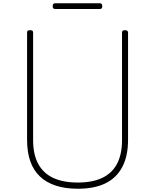

<svg xmlns="http://www.w3.org/2000/svg" viewBox="-20 -1138 951 1177"><path d="M457 19Q380 19 322 0Q264 -19 224.5 -56.5Q185 -94 165.5 -150Q146 -206 146 -281V-938Q146 -946 150 -949.5Q154 -953 164 -953Q175 -953 179 -949.5Q183 -946 183 -938V-278Q183 -192 214 -134Q245 -76 306 -47.5Q367 -19 457 -19Q546 -19 606.5 -47.5Q667 -76 697.5 -134Q728 -192 728 -278V-938Q728 -946 732 -949.5Q736 -953 746 -953Q765 -953 765 -938V-281Q765 -182 730 -115Q695 -48 627 -14.5Q559 19 457 19ZM318 -1083Q310 -1083 306.5 -1087Q303 -1091 303 -1099Q303 -1109 306.5 -1113.5Q310 -1118 318 -1118H592Q600 -1118 603.5 -1113.5Q607 -1109 607 -1099Q607 -1091 603.5 -1087Q600 -1083 592 -1083Z"/></svg>

Font: Playwrite US Modern Thin
Style: Regular
Weight: 250
Designer: Veronika Burian, José Scaglione
Foundry: TypeTogether
Version: Version 1.003